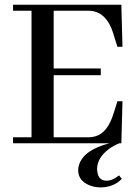

<svg xmlns="http://www.w3.org/2000/svg" viewBox="-20 -606 586 812"><path d="M498 -408.2 493.2 -585.9H35.2V-560.5H113.3V-25.4H35.2V0H442.4Q334 28.3 314.5 90.8Q310.5 102.5 310.5 113.3Q310.5 158.2 358.4 177.7Q379.9 186.5 406.2 186.5Q461.9 185.5 495.1 150.4L483.4 135.7Q456.1 158.2 430.7 158.2Q396.5 158.2 391.6 120.1Q390.6 114.3 390.6 109.4Q390.6 61.5 441.4 23.4Q460.9 9.8 484.4 0H493.2L498 -177.7H476.6L460.9 -127.9Q435.5 -43.9 382.8 -29.3Q369.1 -25.4 354.5 -25.4H207V-288.1H406.2V-316.4H207V-560.5H354.5Q429.7 -560.5 460 -461.9Q460.9 -460 460.9 -458L476.6 -408.2Z"/></svg>

Font: Abhaya Libre Medium
Style: Regular
Weight: 500
Designer: Pushpananda Ekanayake, Sol Matas, Pathum Egodawatta
Foundry: Mooniak
Version: Version 1.050 ; ttfautohint (v1.6)